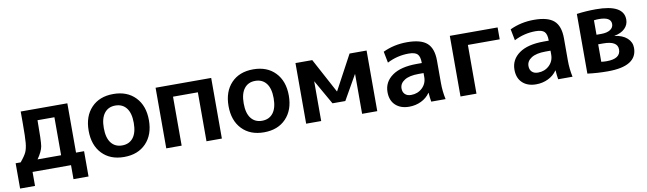

<svg xmlns="http://www.w3.org/2000/svg" viewBox="-39 -1016 5464 1622"><g transform="rotate(-10 2693.5 -205.0)"><path d="M222 -97H424V-423H279Q279 -244 271.5 -200.5Q264 -157 222 -97ZM77 -97Q117 -145 130 -174.5Q143 -204 147.5 -251.5Q152 -299 152 -423V-520H552V-97H621V120H492V0H162V120H34V-97Z M758.5 -457Q828 -530 947 -530Q1066 -530 1136 -457Q1206 -384 1206 -260Q1206 -136 1136 -63Q1066 10 947 10Q828 10 758.5 -63Q689 -136 689 -260Q689 -384 758.5 -457ZM947 -89Q1008 -89 1042 -132.5Q1076 -176 1076 -260Q1076 -344 1042 -387.5Q1008 -431 947 -431Q887 -431 853 -387.5Q819 -344 819 -260Q819 -176 853 -132.5Q887 -89 947 -89Z M1309 -520H1786V0H1654V-420H1441V0H1309Z M1958.5 -457Q2028 -530 2147 -530Q2266 -530 2336 -457Q2406 -384 2406 -260Q2406 -136 2336 -63Q2266 10 2147 10Q2028 10 1958.5 -63Q1889 -136 1889 -260Q1889 -384 1958.5 -457ZM2147 -89Q2208 -89 2242 -132.5Q2276 -176 2276 -260Q2276 -344 2242 -387.5Q2208 -431 2147 -431Q2087 -431 2053 -387.5Q2019 -344 2019 -260Q2019 -176 2053 -132.5Q2087 -89 2147 -89Z M2987 -340 2868 -131H2758L2639 -340H2638V0H2509V-520H2653L2812 -224H2814L2973 -520H3119V0H2989V-340Z M3467 -530Q3586 -530 3638 -483.5Q3690 -437 3690 -333V-140Q3690 -69 3705 0H3582Q3576 -33 3573 -77H3571Q3543 -36 3495.5 -13Q3448 10 3392 10Q3319 10 3275.5 -30.5Q3232 -71 3232 -143Q3232 -230 3305.5 -282.5Q3379 -335 3517 -335H3560V-338Q3560 -391 3539 -412Q3518 -433 3464 -433Q3366 -433 3279 -388L3260 -485Q3355 -530 3467 -530ZM3354 -153Q3354 -121 3373 -103Q3392 -85 3425 -85Q3482 -85 3521 -122Q3560 -159 3560 -215V-249H3517Q3438 -249 3396 -222.5Q3354 -196 3354 -153Z M3970 0H3833V-520H4243V-418H3970Z M4556 -530Q4675 -530 4727 -483.5Q4779 -437 4779 -333V-140Q4779 -69 4794 0H4671Q4665 -33 4662 -77H4660Q4632 -36 4584.5 -13Q4537 10 4481 10Q4408 10 4364.5 -30.5Q4321 -71 4321 -143Q4321 -230 4394.5 -282.5Q4468 -335 4606 -335H4649V-338Q4649 -391 4628 -412Q4607 -433 4553 -433Q4455 -433 4368 -388L4349 -485Q4444 -530 4556 -530ZM4443 -153Q4443 -121 4462 -103Q4481 -85 4514 -85Q4571 -85 4610 -122Q4649 -159 4649 -215V-249H4606Q4527 -249 4485 -222.5Q4443 -196 4443 -153Z M5055 -82Q5078 -79 5101 -79Q5221 -79 5221 -159Q5221 -232 5098 -232H5055ZM5055 -314H5096Q5145 -314 5173 -332Q5201 -350 5201 -381Q5201 -441 5098 -441Q5076 -441 5055 -438ZM5348 -150Q5348 7 5096 7Q5007 7 4922 -4V-516Q5002 -527 5087 -527Q5325 -527 5325 -397Q5325 -352 5292.5 -320.5Q5260 -289 5203 -279V-278Q5271 -269 5309.5 -234.5Q5348 -200 5348 -150Z"/></g></svg>

Font: M PLUS 1p
Style: Bold
Weight: 700
Version: Version 1.062